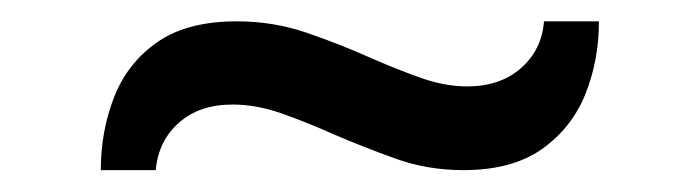

<svg xmlns="http://www.w3.org/2000/svg" viewBox="-20 -432 656 180"><path d="M414.5 -272.5Q381 -272.5 351 -283.2Q321 -294 293 -306Q268.5 -317 244.5 -325.5Q220.5 -334 198 -334Q167 -334 147.8 -317Q128.5 -300 126 -272.5H74.5Q74.5 -309 87 -341Q99.5 -373 127.5 -392.5Q155.5 -412 202 -412Q236.5 -412 267.8 -401.2Q299 -390.5 328 -377.5Q352 -367 374.5 -359Q397 -351 418 -351Q449 -351 468.5 -368.2Q488 -385.5 490 -412H541.5Q541.5 -375.5 528.8 -343.8Q516 -312 488 -292.2Q460 -272.5 414.5 -272.5Z"/></svg>

Font: Overpass Mono
Style: Regular
Weight: 400
Designer: Delve Withrington, Dave Bailey
Foundry: Delve Fonts LLC
Version: Version 4.000